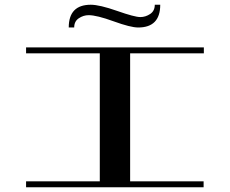

<svg xmlns="http://www.w3.org/2000/svg" viewBox="-20 -790 970 810"><path d="M529 0H401V-590H529ZM839 -25V0H507V-25ZM423 0H90V-25H423ZM90 -565V-590H428V-565ZM840 -590V-565H507V-590ZM363 -770Q270 -770 270 -674H293Q293 -700 312.5 -713Q332 -726 354 -726Q388 -726 459.5 -700Q531 -674 563 -674Q656 -674 656 -770H633Q633 -744 613.5 -731Q594 -718 572 -718Q548 -718 474 -744Q400 -770 363 -770Z"/></svg>

Font: Solide Mirage
Style: Mono
Weight: 400
Width: 6
Designer: Jérémy Landes
Foundry: Velvetyne Type Foundry
Version: Version 1.1